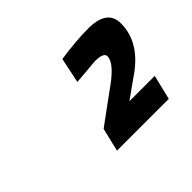

<svg xmlns="http://www.w3.org/2000/svg" viewBox="-81 -929 579 579"><g transform="rotate(-45 208.5 -639.0)"><path d="M216 -790Q286 -800 336 -800Q417 -800 417 -741Q417 -658 328 -599L269 -557H377L358 -478H137L155 -553L252 -624Q311 -665 317 -692Q321 -705 311.5 -710.5Q302 -716 281 -716L199 -709Z"/></g></svg>

Font: Titillium Web
Style: SemiBold Italic
Weight: 600
Italic angle: -13°
Version: Version 1.001;PS 57.000;hotconv 1.0.70;makeotf.lib2.5.55311